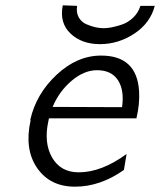

<svg xmlns="http://www.w3.org/2000/svg" viewBox="-20 -691 602 722"><path d="M216 -671 270 -669Q266 -644 276 -626Q286 -608 304.5 -600Q323 -592 339 -588.5Q355 -585 370 -585Q383 -585 399 -588Q415 -591 438 -598.5Q461 -606 480.5 -624.5Q500 -643 508 -669H562Q545 -604 485 -564.5Q425 -525 356 -525Q287 -525 245 -565Q203 -605 216 -671ZM95 -238Q95 -239 94 -240V-241Q116 -338 193 -410Q270 -482 360 -482Q495 -482 503 -348Q506 -301 493 -246H164Q164 -244 163 -241Q162 -238 162 -236Q144 -154 176 -98.5Q208 -43 276 -43Q362 -43 456 -112L446 -52Q357 11 262 11Q168 11 119.5 -59.5Q71 -130 95 -238ZM178 -289 439 -288Q448 -352 423.5 -389.5Q399 -427 345 -427Q296 -427 249 -387Q202 -347 178 -289Z"/></svg>

Font: Coval
Style: ExtraLight Italic
Weight: 200
Foundry: Context Ltd
Version: Version 001.000